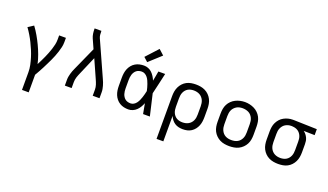

<svg xmlns="http://www.w3.org/2000/svg" viewBox="-85 -1381 3771 2207"><g transform="rotate(20 1800.0 -277.0)"><path d="M242 215V0Q242 -44 233 -87Q224 -130 211 -172Q198 -214 181 -254.5Q164 -295 144.5 -334.5Q125 -374 102.5 -411.5Q80 -449 54 -485L121 -528Q154 -483 182 -434.5Q210 -386 234 -335.5Q258 -285 277.5 -232Q297 -179 309 -125Q323 -152 336.5 -179.5Q350 -207 362.5 -235Q375 -263 386 -291Q397 -319 406.5 -348.5Q416 -378 422.5 -407.5Q429 -437 429 -468V-520H512V-468Q512 -436 505 -405Q498 -374 488 -343.5Q478 -313 466.5 -283.5Q455 -254 441.5 -225.5Q428 -197 414 -168.5Q400 -140 385.5 -111.5Q371 -83 355.5 -55.5Q340 -28 324 0V215Z M688 0V-74Q688 -93 691.5 -111.5Q695 -130 700 -148.5Q705 -167 712 -185Q719 -203 727 -220L855 -505L804 -619Q793 -644 789 -672Q785 -700 785 -728V-735H868V-728Q868 -708 870 -687.5Q872 -667 880 -649L1073 -220Q1081 -203 1088 -185Q1095 -167 1100 -148.5Q1105 -130 1108.5 -111.5Q1112 -93 1112 -74V0H1029V-74Q1029 -104 1019.5 -133Q1010 -162 997 -190L898 -412L803 -191Q797 -177 791 -162.5Q785 -148 780.5 -133.5Q776 -119 773.5 -104Q771 -89 771 -74V0Z M1466 8Q1438 8 1411 2Q1384 -4 1360 -18.5Q1336 -33 1318.5 -54.5Q1301 -76 1290.5 -101.5Q1280 -127 1276 -154.5Q1272 -182 1272 -210V-310Q1272 -338 1276 -365.5Q1280 -393 1290.5 -418.5Q1301 -444 1318.5 -465.5Q1336 -487 1360 -501.5Q1384 -516 1411 -522Q1438 -528 1466 -528Q1493 -528 1518.5 -518Q1544 -508 1563 -489.5Q1582 -471 1596.5 -448Q1611 -425 1621 -400Q1627 -430 1632.5 -460Q1638 -490 1643 -520H1726Q1711 -456 1697 -391.5Q1683 -327 1667 -263Q1683 -198 1697.5 -132Q1712 -66 1728 0H1645Q1639 -31 1633.5 -62Q1628 -93 1622 -125Q1612 -99 1598 -75.5Q1584 -52 1564.5 -33Q1545 -14 1519 -3Q1493 8 1466 8ZM1466 -66Q1487 -66 1505.5 -77Q1524 -88 1536.5 -105Q1549 -122 1558 -141.5Q1567 -161 1573.5 -181.5Q1580 -202 1585.5 -222.5Q1591 -243 1595 -263Q1591 -283 1585.5 -303Q1580 -323 1573 -342.5Q1566 -362 1557.5 -381Q1549 -400 1536 -416.5Q1523 -433 1505 -443.5Q1487 -454 1466 -454Q1449 -454 1432 -449.5Q1415 -445 1401.5 -434.5Q1388 -424 1378.5 -409Q1369 -394 1364 -378Q1359 -362 1357 -344.5Q1355 -327 1355 -310V-210Q1355 -193 1357 -175.5Q1359 -158 1364 -142Q1369 -126 1378.5 -111Q1388 -96 1401.5 -85.5Q1415 -75 1432 -70.5Q1449 -66 1466 -66ZM1485 -577 1434 -623 1568 -769 1632 -711Z M1888 215V-310Q1888 -339 1893 -367.5Q1898 -396 1910.5 -422Q1923 -448 1943 -469.5Q1963 -491 1988.5 -504.5Q2014 -518 2043 -523Q2072 -528 2101 -528Q2130 -528 2159 -523Q2188 -518 2214.5 -505Q2241 -492 2262 -471Q2283 -450 2296.5 -423.5Q2310 -397 2315 -368Q2320 -339 2320 -310V-210Q2320 -183 2316.5 -156Q2313 -129 2303 -103.5Q2293 -78 2276 -56Q2259 -34 2236 -19Q2213 -4 2186.5 2Q2160 8 2132 8Q2107 8 2081.5 2.5Q2056 -3 2034.5 -17Q2013 -31 1997 -51.5Q1981 -72 1971 -96V215ZM2101 -65Q2120 -65 2138.5 -69Q2157 -73 2173.5 -82Q2190 -91 2203 -105.5Q2216 -120 2223.5 -137Q2231 -154 2234 -172.5Q2237 -191 2237 -210V-310Q2237 -329 2234 -347.5Q2231 -366 2223.5 -383Q2216 -400 2203 -414.5Q2190 -429 2173.5 -438Q2157 -447 2138.5 -451Q2120 -455 2101 -455Q2083 -455 2064.5 -451Q2046 -447 2030 -437.5Q2014 -428 2002 -413.5Q1990 -399 1983 -382Q1976 -365 1973.5 -346.5Q1971 -328 1971 -310V-210Q1971 -192 1973.5 -173.5Q1976 -155 1983 -138Q1990 -121 2002 -106.5Q2014 -92 2030 -82.5Q2046 -73 2064 -69Q2082 -65 2101 -65Z M2700 8Q2671 8 2641.5 3Q2612 -2 2586 -15Q2560 -28 2538.5 -49Q2517 -70 2503.5 -96Q2490 -122 2485 -151.5Q2480 -181 2480 -210V-310Q2480 -339 2485 -368.5Q2490 -398 2503.5 -424Q2517 -450 2538.5 -471Q2560 -492 2586.5 -505Q2613 -518 2642 -524.5Q2671 -531 2700 -531Q2729 -531 2758 -524.5Q2787 -518 2813.5 -505Q2840 -492 2861.5 -471Q2883 -450 2896.5 -424Q2910 -398 2915 -368.5Q2920 -339 2920 -310V-210Q2920 -181 2915 -151.5Q2910 -122 2896.5 -96Q2883 -70 2861.5 -49Q2840 -28 2814 -15Q2788 -2 2758.5 3Q2729 8 2700 8ZM2700 -66Q2719 -66 2737.5 -69.5Q2756 -73 2773 -82Q2790 -91 2802.5 -105Q2815 -119 2823 -136.5Q2831 -154 2834 -172.5Q2837 -191 2837 -210V-310Q2837 -329 2834 -348Q2831 -367 2823 -384Q2815 -401 2802 -415.5Q2789 -430 2772 -438.5Q2755 -447 2736 -451Q2717 -455 2698 -455Q2679 -455 2660.5 -451Q2642 -447 2626 -437.5Q2610 -428 2597 -414Q2584 -400 2576.5 -383Q2569 -366 2566 -347.5Q2563 -329 2563 -310V-210Q2563 -191 2566 -172.5Q2569 -154 2577 -136.5Q2585 -119 2597.5 -105Q2610 -91 2627 -82Q2644 -73 2662.5 -69.5Q2681 -66 2700 -66Z M3299 8Q3270 8 3241 3Q3212 -2 3185.5 -15Q3159 -28 3138 -49Q3117 -70 3103.5 -96.5Q3090 -123 3085 -152Q3080 -181 3080 -210V-310Q3080 -338 3084.5 -366Q3089 -394 3101.5 -419.5Q3114 -445 3133 -466Q3152 -487 3177 -500.5Q3202 -514 3229 -521Q3256 -528 3285 -528Q3288 -528 3292 -528Q3296 -528 3300 -528L3581 -520V-447L3446 -450Q3462 -439 3475 -423Q3488 -407 3497 -388.5Q3506 -370 3509 -350Q3512 -330 3512 -310V-210Q3512 -181 3507 -152.5Q3502 -124 3489.5 -98Q3477 -72 3457 -50.5Q3437 -29 3411.5 -15.5Q3386 -2 3357 3Q3328 8 3299 8ZM3299 -65Q3317 -65 3335.5 -69Q3354 -73 3370 -82.5Q3386 -92 3398 -106.5Q3410 -121 3417 -138Q3424 -155 3426.5 -173.5Q3429 -192 3429 -210V-310Q3429 -327 3427 -344.5Q3425 -362 3418.5 -378.5Q3412 -395 3401.5 -409Q3391 -423 3376.5 -433Q3362 -443 3345 -448Q3328 -453 3311 -454L3300 -455Q3298 -455 3295.5 -455Q3293 -455 3291 -455Q3273 -455 3255 -450Q3237 -445 3221.5 -435.5Q3206 -426 3194.5 -412Q3183 -398 3175.5 -381Q3168 -364 3165.5 -346Q3163 -328 3163 -310V-210Q3163 -191 3166 -172.5Q3169 -154 3176.5 -137Q3184 -120 3197 -105.5Q3210 -91 3226.5 -82Q3243 -73 3261.5 -69Q3280 -65 3299 -65Z"/></g></svg>

Font: Zed Mono Extended
Style: Regular
Weight: 400
Width: 7
Monospace: yes
Designer: Belleve Invis
Foundry: Belleve Invis
Version: Version 1.0.0; ttfautohint (v1.8.4)